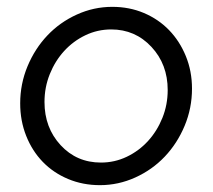

<svg xmlns="http://www.w3.org/2000/svg" viewBox="-20 -531 621 561"><path d="M39 -229Q39 -286 60.5 -337.5Q82 -389 118.5 -427.5Q155 -466 204.5 -488.5Q254 -511 308 -511Q358 -511 400.5 -493Q443 -475 474 -443Q505 -411 523 -367Q541 -323 541 -272Q541 -215 519.5 -163.5Q498 -112 461.5 -73.5Q425 -35 375.5 -12.5Q326 10 272 10Q222 10 179 -8Q136 -26 105 -58Q74 -90 56.5 -134Q39 -178 39 -229ZM275 -56Q315 -56 350.5 -73Q386 -90 412.5 -119Q439 -148 454.5 -186.5Q470 -225 470 -268Q470 -343 422.5 -394Q375 -445 305 -445Q265 -445 229.5 -428Q194 -411 167.5 -382Q141 -353 125.5 -314.5Q110 -276 110 -233Q110 -158 157 -107Q204 -56 275 -56Z"/></svg>

Font: Red Hat Display
Style: Italic
Weight: 400
Italic angle: -12°
Designer: Pentagram / MCKL
Foundry: Pentagram / MCKL
Version: Version 1.003; Red Hat Display Italic